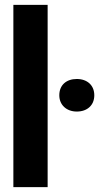

<svg xmlns="http://www.w3.org/2000/svg" viewBox="-20 -770 436 790"><path d="M35 0H176V-750H35ZM224 -378C224 -338 254 -311 296 -311C339 -311 368 -337 368 -378C368 -419 339 -445 296 -445C253 -445 224 -420 224 -378Z"/></svg>

Font: Asimov Pro
Style: Bd
Weight: 700
Designer: Google
Version: Version 2.000980; 2014